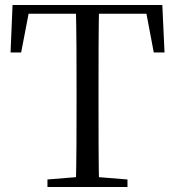

<svg xmlns="http://www.w3.org/2000/svg" viewBox="-20 -748 699 768"><path d="M169.8 0H489.9V-30.1L341.7 -42.1H317L169.8 -30.1ZM283.2 0H376.3C374.1 -111.5 374.1 -223.9 374.1 -337V-391.1C374.1 -504.5 374.1 -617.8 376.3 -728H283.2C286.2 -616.6 286.2 -504.3 286.2 -391.1V-336.8C286.2 -223.3 286.2 -110.8 283.2 0ZM22.2 -538.1H64.6L101.1 -728L58.8 -693H600.4L559.2 -728L595.1 -538.1H638.1L629.3 -728H30.2Z"/></svg>

Font: Source Han Serif TW VF
Style: Regular
Weight: 250
Designer: Ryoko NISHIZUKA 西塚涼子 (kana & ideographs); Frank Grießhammer (Latin, Greek & Cyrillic); Wenlong ZHANG 张文龙 (bopomofo); San
Foundry: Adobe
Version: Version 2.002;hotconv 1.1.0;makeotfexe 2.6.0